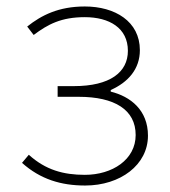

<svg xmlns="http://www.w3.org/2000/svg" viewBox="-20 -560 525 593"><path d="M243 13C352 13 437 -51 437 -141C437 -220 383 -262 322 -277V-282C376 -306 412 -347 412 -405C412 -494 335 -540 242 -540C161 -540 108 -513 64 -478L84 -452C128 -485 169 -507 242 -507C317 -507 375 -474 375 -403C375 -337 320 -294 208 -294H158V-261H223C334 -261 399 -221 399 -143C399 -67 327 -20 242 -20C176 -20 121 -35 69 -82L48 -57C105 -6 169 13 243 13Z"/></svg>

Font: Genne Gothic ExtraLight
Style: Regular
Weight: 250
Designer: Ryoko NISHIZUKA (kana & ideographs); Paul D. Hunt (Latin, Greek & Cyrillic); Wenlong ZHANG (bopomofo); Sandoll Communica
Foundry: Adobe Systems Incorporated
Version: Version 1.004;PS 1.004;hotconv 16.6.51;makeotf.lib2.5.65220